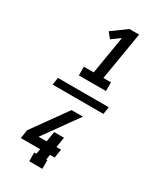

<svg xmlns="http://www.w3.org/2000/svg" viewBox="-248 -932 996 1185"><g transform="rotate(30 250.0 -340.0)"><path d="M65 -314 73 -366H435L427 -314ZM177 -444V-506H247L292 -777L232 -733L200 -772L304 -848H373L316 -506H370V-444ZM177 168 176 106H192L198 70H60L70 8L245 -236H326L151 8H208L220 -65H290L278 8H311L301 70H268L262 106H270V168Z"/></g></svg>

Font: Iosevka Curly Slab
Style: Italic
Weight: 400
Italic angle: -9°
Monospace: yes
Designer: Belleve Invis
Foundry: Belleve Invis
Version: Version 22.1.2; ttfautohint (v1.8.4)